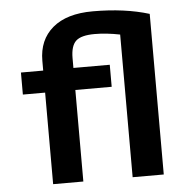

<svg xmlns="http://www.w3.org/2000/svg" viewBox="-53 -791 813 842"><g transform="rotate(-5 354.0 -370.0)"><path d="M497 -628Q437 -640 386 -640Q326 -640 303 -618.5Q280 -597 280 -543V-500H440V-403H280V0H147V-403H49V-500H147V-543Q147 -635 209 -687.5Q271 -740 386 -740Q527 -740 634 -707V0H497Z"/></g></svg>

Font: Mplus 1p Bold
Style: Bold
Weight: 700
Version: Version 1.061